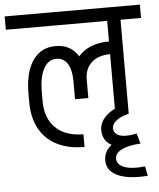

<svg xmlns="http://www.w3.org/2000/svg" viewBox="-81 -678 750 904"><g transform="rotate(-5 294.5 -226.0)"><path d="M454 -103V-585H517V-123ZM197 -567V-630H614V-567ZM271 -299Q271 -379 320 -424.5Q369 -470 457 -470V-410Q399 -410 366.5 -381Q334 -352 334 -299ZM456 -410V-470H472V-410ZM296 15Q221 15 167 -12Q113 -39 84 -91.5Q55 -144 55 -217H118Q118 -136 165 -90.5Q212 -45 296 -45ZM55 -217V-260H118V-217ZM55 -259Q55 -359 93.5 -414.5Q132 -470 200 -470V-410Q161 -410 139.5 -370Q118 -330 118 -259ZM271 -213V-299H334V-213ZM271 -299Q271 -352 252.5 -381Q234 -410 200 -410V-470Q263 -471 298.5 -426Q334 -381 334 -299ZM-25 -567V-630H446V-567ZM454 -171V-470H517V-171ZM388 95Q384 46 425.5 14.5Q467 -17 546 -25L560 22Q502 25 470 41.5Q438 58 439 85ZM581 176Q494 183 443 161.5Q392 140 388 95L439 85Q441 113 476 125.5Q511 138 572 131ZM558 16Q487 36 441 22.5Q395 9 384 -34L439 -49Q447 -28 475 -22.5Q503 -17 546 -27ZM384 -34Q373 -80 405 -116Q437 -152 505 -171L517 -123Q473 -112 452.5 -92.5Q432 -73 439 -49Z"/></g></svg>

Font: Akshar Light
Style: Regular
Weight: 300
Designer: Tall Chai
Foundry: Tall Chai
Version: Version 1.100